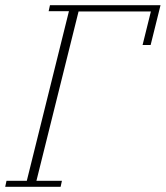

<svg xmlns="http://www.w3.org/2000/svg" viewBox="-27 -718 637 738"><path d="M-2 -23H76L238 -675H160L165 -698H590L552 -545H521L553 -674H275L113 -23H211L206 0H-7Z"/></svg>

Font: IBM Plex Serif ExtraLight
Style: Italic
Weight: 200
Italic angle: -14°
Designer: Mike Abbink, Paul van der Laan, Pieter van Rosmalen
Foundry: Bold Monday
Version: Version 2.5